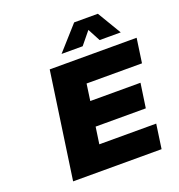

<svg xmlns="http://www.w3.org/2000/svg" viewBox="-160 -1056 1111 1189"><g transform="rotate(-20 396.0 -461.5)"><path d="M118.2 0 219.2 -701.2H792L769 -541H403.8L388.2 -431.2H719.2L695.8 -271H365.2L349.1 -160.2H724.1L701.2 0ZM320.8 -766.1 460.9 -922.9H617.2L710.9 -766.1H571.8L527.8 -849.1L460 -766.1Z"/></g></svg>

Font: Trueno ExtraBold
Style: Italic
Weight: 800
Designer: Julieta Ulanovsky
Foundry: Julieta Ulanovsky
Version: Version 3.001b | FøM Fix